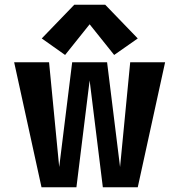

<svg xmlns="http://www.w3.org/2000/svg" viewBox="-20 -794 760 814"><path d="M156 0H304L360 -453L416 0H564L680 -530H532L489 -86L434 -530H286L231 -86L188 -530H40ZM256 -561 360 -691 464 -561 564 -631 426 -774H295L157 -631Z"/></svg>

Font: Iosevka Sparkle Heavy
Style: Regular
Weight: 900
Designer: Belleve Invis
Foundry: Belleve Invis
Version: Version 4.5.0; ttfautohint (v1.8.3)